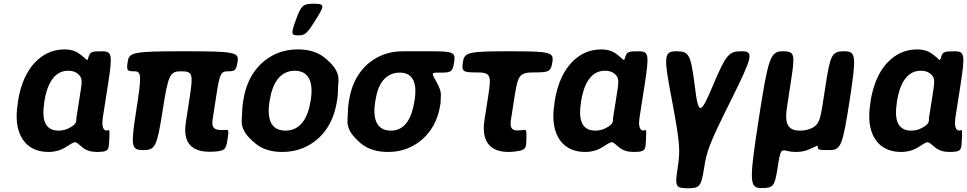

<svg xmlns="http://www.w3.org/2000/svg" viewBox="-20 -802 5168 1026"><path d="M326 -538C292 -538 261 -531 234 -518C147 -475 95 -382 76 -260L75 -250C69 -212 67 -177 71 -145C82 -59 132 10 240 10C274 10 304 1 327 -13C392 -53 375 -50 424 -12C442 2 466 10 498 10C511 10 522 9 532 8C559 3 562 -7 564 -55C566 -103 565 -108 561 -107C556 -106 536 -96 529 -126C526 -138 527 -155 529 -171L557 -350C582 -512 579 -528 524 -528C469 -528 462 -525 453 -497C444 -468 451 -482 401 -517C382 -530 358 -538 326 -538ZM404 -272 388 -171C388 -168 387 -164 388 -161C387 -152 389 -138 348 -117C333 -109 315 -104 293 -104C215 -104 204 -172 216 -250L217 -260C230 -341 263 -424 344 -424C366 -424 381 -419 393 -410C426 -385 418 -364 404 -272Z M1101 9C1118 9 1133 8 1147 6C1184 0 1188 -9 1196 -58C1203 -106 1202 -109 1185 -108C1178 -107 1171 -107 1163 -107C1123 -107 1110 -122 1116 -162L1136 -292C1154 -409 1160 -421 1199 -421C1237 -421 1242 -426 1250 -475C1257 -523 1231 -528 965 -528C698 -528 670 -523 663 -475C655 -426 658 -421 697 -421C736 -421 738 -402 708 -211C678 -19 681 0 746 0C810 0 819 -19 849 -211C879 -402 887 -421 948 -421C1009 -421 1013 -408 994 -284L973 -147C957 -44 999 9 1101 9Z M1281 -269 1279 -259C1276 -240 1274 -221 1274 -203C1274 -156 1251 -112 1344 -36C1379 -7 1425 10 1488 10C1528 10 1566 3 1599 -11C1692 -49 1761 -134 1780 -259L1782 -269C1785 -288 1786 -307 1786 -325C1786 -372 1810 -416 1717 -492C1682 -521 1635 -538 1572 -538C1532 -538 1496 -531 1463 -518C1369 -479 1300 -394 1281 -269ZM1641 -269 1639 -259C1626 -176 1588 -104 1506 -104C1422 -104 1407 -175 1420 -259L1422 -269C1435 -351 1473 -424 1555 -424C1637 -424 1654 -352 1641 -269ZM1562 -698C1534 -621 1535 -613 1573 -613C1611 -613 1620 -621 1668 -698C1716 -774 1715 -782 1657 -782C1599 -782 1590 -774 1562 -698Z M2407 -471C2415 -523 2403 -528 2276 -528H2135C2095 -528 2059 -522 2026 -509C1933 -472 1865 -390 1846 -269L1844 -259C1841 -240 1839 -221 1839 -203C1839 -156 1817 -113 1908 -36C1943 -7 1990 10 2052 10C2091 10 2126 4 2158 -9C2246 -45 2314 -123 2332 -239L2334 -249C2335 -257 2335 -265 2335 -273C2335 -295 2343 -309 2313 -363C2285 -415 2280 -414 2336 -414C2392 -414 2399 -419 2407 -471ZM2117 -414C2194 -414 2208 -346 2196 -269L2194 -259C2182 -180 2149 -104 2070 -104C1986 -104 1972 -175 1985 -259L1987 -269C1999 -349 2037 -414 2117 -414Z M2698 10C2717 10 2734 8 2749 5C2789 -2 2792 -11 2793 -60C2794 -108 2793 -111 2772 -107C2765 -106 2756 -105 2745 -105C2711 -105 2705 -125 2710 -160L2730 -288C2748 -403 2757 -415 2836 -415C2915 -415 2924 -420 2932 -472C2940 -523 2919 -528 2702 -528C2485 -528 2462 -523 2454 -472C2446 -420 2452 -415 2526 -415C2601 -415 2607 -403 2589 -289L2569 -162C2552 -52 2593 10 2698 10Z M3194 -538C3160 -538 3129 -531 3102 -518C3015 -475 2963 -382 2944 -260L2943 -250C2937 -212 2935 -177 2939 -145C2950 -59 3000 10 3108 10C3142 10 3172 1 3195 -13C3260 -53 3243 -50 3292 -12C3310 2 3334 10 3366 10C3379 10 3390 9 3400 8C3427 3 3430 -7 3432 -55C3434 -103 3433 -108 3429 -107C3424 -106 3404 -96 3397 -126C3394 -138 3395 -155 3397 -171L3425 -350C3450 -512 3447 -528 3392 -528C3337 -528 3330 -525 3321 -497C3312 -468 3319 -482 3269 -517C3250 -530 3226 -538 3194 -538ZM3272 -272 3256 -171C3256 -168 3255 -164 3256 -161C3255 -152 3257 -138 3216 -117C3201 -109 3183 -104 3161 -104C3083 -104 3072 -172 3084 -250L3085 -260C3098 -341 3131 -424 3212 -424C3234 -424 3249 -419 3261 -410C3294 -385 3286 -364 3272 -272Z M3692 -348C3671 -511 3662 -528 3595 -528C3528 -528 3525 -504 3570 -270C3614 -35 3616 -1 3601 97C3586 194 3590 204 3655 204C3719 204 3727 194 3742 99C3757 3 3769 -31 3887 -268C4004 -504 4009 -528 3942 -528C3875 -528 3860 -511 3791 -348C3722 -184 3712 -184 3692 -348Z M4350 -17C4349 -2 4354 0 4414 0C4473 0 4483 -24 4520 -264C4557 -504 4555 -528 4491 -528C4426 -528 4417 -511 4391 -342C4365 -173 4365 -141 4319 -118C4301 -109 4280 -104 4254 -104C4183 -104 4174 -152 4185 -226L4208 -377C4229 -514 4226 -528 4162 -528C4097 -528 4085 -494 4034 -163C3983 169 3984 203 4049 203C4113 203 4120 193 4135 96C4150 -2 4153 -5 4188 5C4202 8 4216 10 4233 10C4258 10 4280 6 4299 -2C4349 -21 4350 -31 4350 -17Z M4882 -538C4848 -538 4817 -531 4790 -518C4703 -475 4651 -382 4632 -260L4631 -250C4625 -212 4623 -177 4627 -145C4638 -59 4688 10 4796 10C4830 10 4860 1 4883 -13C4948 -53 4931 -50 4980 -12C4998 2 5022 10 5054 10C5067 10 5078 9 5088 8C5115 3 5118 -7 5120 -55C5122 -103 5121 -108 5117 -107C5112 -106 5092 -96 5085 -126C5082 -138 5083 -155 5085 -171L5113 -350C5138 -512 5135 -528 5080 -528C5025 -528 5018 -525 5009 -497C5000 -468 5007 -482 4957 -517C4938 -530 4914 -538 4882 -538ZM4960 -272 4944 -171C4944 -168 4943 -164 4944 -161C4943 -152 4945 -138 4904 -117C4889 -109 4871 -104 4849 -104C4771 -104 4760 -172 4772 -250L4773 -260C4786 -341 4819 -424 4900 -424C4922 -424 4937 -419 4949 -410C4982 -385 4974 -364 4960 -272Z"/></svg>

Font: Asimov Print
Style: AIt
Weight: 500
Designer: Google
Version: Version 2.000980: 2014